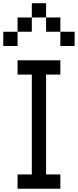

<svg xmlns="http://www.w3.org/2000/svg" viewBox="-20 -1148 474 1168"><path d="M347.2 -781.2V-694.4H260.4V-86.8H347.2V0H86.8V-86.8H173.6V-694.4H86.8V-781.2ZM173.6 -954.9H86.8V-1041.7H173.6ZM86.8 -868.1H0V-954.9H86.8ZM260.4 -1041.7H173.6V-1128.5H260.4ZM347.2 -954.9H260.4V-1041.7H347.2ZM434 -868.1H347.2V-954.9H434Z"/></svg>

Font: 8-bit Operator+
Style: Regular
Weight: 400
Designer: GrandChaos9000
Foundry: Grand Chaos Productions
Version: Version 1.2.0 - April 24, 2014